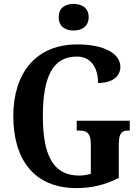

<svg xmlns="http://www.w3.org/2000/svg" viewBox="-20 -951 714 981"><path d="M356 -795C398 -795 433 -816 433 -863C433 -911 398 -931 356 -931C313 -931 280 -911 280 -863C280 -816 313 -795 356 -795ZM371 10C450 10 518 -7 587 -42V-210C587 -269 600 -284 636 -284H643V-334H372V-284H385C426 -284 444 -269 444 -214V-63C425 -57 403 -54 384 -54C249 -54 199 -162 199 -358C199 -557 249 -662 372 -662C446 -662 481 -604 481 -527C557 -527 595 -563 595 -609C595 -674 519 -724 375 -724C160 -724 48 -574 48 -358C48 -137 153 10 371 10Z"/></svg>

Font: Noto Serif Sinhala Condensed
Style: Bold
Weight: 700
Width: 3
Designer: Jelle Bosma - Monotype Design Team
Foundry: Monotype Imaging Inc.
Version: Version 2.007